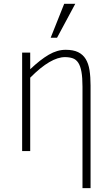

<svg xmlns="http://www.w3.org/2000/svg" viewBox="-20 -786 582 999"><path d="M409.2 192.9V-335Q409.2 -382.3 403.8 -412.4Q398.4 -442.4 387.2 -459.5Q376 -476.6 358.6 -482.7Q341.3 -488.8 317.9 -488.8Q281.2 -488.8 236.3 -462.6Q191.4 -436.5 137.2 -381.8V0H95.2V-512.2H137.2V-425.8Q163.6 -450.7 187.5 -469.5Q211.4 -488.3 233.6 -501.2Q255.9 -514.2 277.6 -520.5Q299.3 -526.9 321.8 -526.9Q361.3 -526.9 386.5 -514.6Q411.6 -502.4 426 -478.8Q440.4 -455.1 445.8 -420.7Q451.2 -386.2 451.2 -341.8V192.9ZM276.9 -589.8H243.7L314 -766.1H371.6Z"/></svg>

Font: Clear Sans Thin
Style: Regular
Weight: 250
Foundry: Intel Corporation
Version: Version 1.00